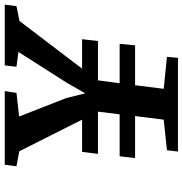

<svg xmlns="http://www.w3.org/2000/svg" viewBox="0 -788 787 828"><g transform="rotate(-90 394.0 -373.5)"><path d="M153.5 -413.5H292.5L156 -684.5L91.5 -696.5L98 -747H415.5L408 -696.5L306 -685L385.5 -482L406 -400L453.5 -482.5L584.5 -688L520.5 -696.5L526.5 -747H788.5L782 -696.5L718 -683.5L512.5 -413.5H639.5L631.5 -345H462L449.5 -251.5H619.5L613 -185H441L425.5 -61.5L563.5 -47.5L559 0H155L160.5 -47.5L292.5 -61.5L308 -185H127L134.5 -251.5H315.5L327 -345H145Z"/></g></svg>

Font: Merriweather 24pt ExtraBold
Style: Italic
Weight: 800
Italic angle: -7.8°
Version: Version 2.101